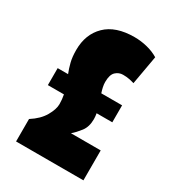

<svg xmlns="http://www.w3.org/2000/svg" viewBox="-172 -811 828 911"><g transform="rotate(30 241.5 -355.0)"><path d="M57 0V-123Q104 -153 125.5 -190.5Q147 -228 147 -256Q147 -282 142 -307H54V-400H111Q101 -425 94 -453Q87 -481 87 -519Q87 -605 140.5 -657.5Q194 -710 297 -710Q332 -710 366.5 -701.5Q401 -693 429 -676L401 -518Q388 -522 373 -525Q358 -528 339 -528Q316 -528 299 -512Q282 -496 282 -456Q282 -443 285 -429Q288 -415 293 -400H407V-307H321Q324 -291 324 -276Q324 -234 303.5 -207.5Q283 -181 263 -164H426V0Z"/></g></svg>

Font: Georama Condensed Black
Style: Regular
Weight: 900
Width: 3
Designer: Jean-Baptiste Levee
Foundry: Production Type
Version: Version 1.000